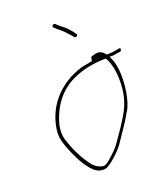

<svg xmlns="http://www.w3.org/2000/svg" viewBox="-132 -731 750 883"><g transform="rotate(-20 243.0 -290.0)"><path d="M84 -192C77 -152 84 -129 94 -99C112 -52 134 -3 165 33C181 51 199 66 229 63C253 62 313 4 331 -23C360 -67 388 -104 412 -148H413V-149C428 -173 436 -201 442 -236C452 -298 450 -360 433 -399L426 -415H445C452 -415 458 -418 469 -419L479 -420C486 -422 491 -438 480 -436L469 -434C463 -433 458 -432 453 -431H451C445 -431 431 -429 421 -429H417C405 -445 390 -457 364 -449L363 -448H362C359 -447 354 -446 352 -446C350 -445 345 -442 344 -438C344 -438 346 -439 344 -432L342 -424C323 -419 301 -418 284 -412C189 -383 104 -308 84 -192ZM100 -191V-192C121 -282 172 -346 240 -378C286 -400 343 -413 402 -413H406C411 -407 414 -400 416 -394C433 -355 437 -295 428 -237C419 -186 399 -150 377 -116C359 -86 337 -58 318 -29C309 -15 291 3 271 21C255 35 244 45 233 47C223 49 215 45 207 42C197 38 187 30 178 20C150 -16 126 -60 110 -107C100 -132 94 -155 100 -191ZM229 -630C236 -624 241 -618 249 -612C268 -599 279 -583 294 -568L295 -567L304 -556C306 -554 308 -553 310 -553C315 -553 319 -556 320 -562C320 -564 321 -565 319 -566H318L309 -579C295 -594 290 -603 277 -613L261 -625L241 -643C235 -648 221 -636 229 -630Z"/></g></svg>

Font: Stray Cat
Style: ExLtObl
Weight: 200
Version: Version 1.0